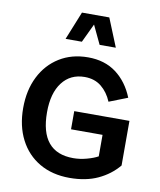

<svg xmlns="http://www.w3.org/2000/svg" viewBox="-102 -1048 943 1134"><g transform="rotate(10 369.5 -481.0)"><path d="M529.3 -798.8H432.1L378.9 -911.1L325.7 -798.8H228L296.4 -968.3H460.4ZM352.5 -387.2H683.6V-119.6Q634.8 -61 562.7 -27.6Q490.7 5.9 393.1 5.9Q289.1 5.9 212.4 -38.8Q135.7 -83.5 94 -164.6Q52.2 -245.6 52.2 -353.5Q52.2 -460.4 93 -541.7Q133.8 -623 207.5 -668.7Q281.2 -714.4 378.9 -714.4Q479 -714.4 547.9 -662.6Q616.7 -610.8 652.8 -520.5L542 -477.1Q519.5 -531.2 479 -564Q438.5 -596.7 378.9 -596.7Q293.5 -596.7 244.4 -532.2Q195.3 -467.8 195.3 -353.5Q195.3 -112.8 394.5 -112.8Q434.1 -112.8 475.3 -124Q516.6 -135.3 541.5 -149.4V-278.3H352.5Z"/></g></svg>

Font: Estedad-FD Bold
Style: Regular
Weight: 700
Designer: Amin Abedi
Version: Version 7.3